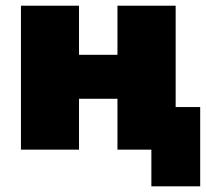

<svg xmlns="http://www.w3.org/2000/svg" viewBox="-20 -530 729 680"><path d="M54.2 0V-509.8H259.8V-335.9H396V-509.8H602.1V-150.9H689V129.9H516.1V0H396V-180.2H259.8V0Z"/></svg>

Font: Mulish ExtraBlack
Style: Regular
Weight: 1000
Designer: Vernon Adams
Foundry: Vernon Adams
Version: Version 3.603; ttfautohint (v1.8.3)